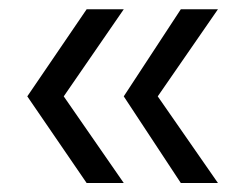

<svg xmlns="http://www.w3.org/2000/svg" viewBox="-20 -431 530 422"><path d="M170.4 -28.8 40 -219.2 170.4 -410.6H252L120.1 -219.2L252 -28.8ZM377.4 -28.8 252 -219.2 377.4 -410.6H459L326.7 -219.2L459 -28.8Z"/></svg>

Font: Kameron
Style: Regular
Weight: 400
Designer: Vernon Adams
Foundry: Vernon Adams
Version: Version 1.100